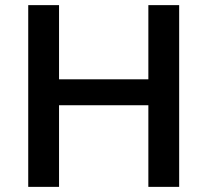

<svg xmlns="http://www.w3.org/2000/svg" viewBox="-20 -728 809 748"><path d="M210 0H90V-708H210V-419H558V-708H678V0H558V-318H210Z"/></svg>

Font: Metropolitano Medium
Style: Regular
Weight: 500
Designer: Fonts by Alex Slobzheninov & Chris M. Simpson / Changes by Cristiano Sobral
Foundry: Fonts by Alex Slobzheninov & Chris M. Simpson / Changes by Cristiano Sobral
Version: Version 1.00;August 30, 2020;FontCreator 13.0.0.2681 64-bit